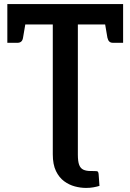

<svg xmlns="http://www.w3.org/2000/svg" viewBox="-20 -741 640 942"><path d="M239 -9V-621H16V-721H584V-621H362V0ZM402 181Q375 181 347 173.5Q319 166 294.5 148Q270 130 254.5 98Q239 66 239 16V-64H362V18Q362 51 368.5 68Q375 85 389 91.5Q403 98 424 98Q449 98 456 99Q463 100 464 115L468 171Q455 175 438.5 178Q422 181 402 181ZM492 -644 584 -621V-531H534Q523 -531 516.5 -537Q510 -543 507 -556ZM108 -644 93 -556Q91 -543 84 -537Q77 -531 66 -531H16V-621Z"/></svg>

Font: Aleo SemiBold
Style: Regular
Weight: 600
Designer: Alessio Laiso
Foundry: Alessio Laiso
Version: Version 2.001;gftools[0.9.29]